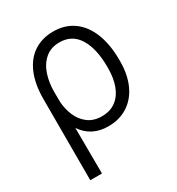

<svg xmlns="http://www.w3.org/2000/svg" viewBox="-175 -650 885 958"><g transform="rotate(-30 267.0 -170.5)"><path d="M274.4 -538.1Q342.3 -538.1 390.9 -502.9Q439.5 -467.8 464.8 -403.1Q490.2 -338.4 490.2 -252V-241.2Q490.2 -167.5 465.1 -110.6Q439.9 -53.7 391.8 -22Q343.8 9.8 278.3 9.8Q181.6 9.8 130.4 -65.9L131.8 197.3H64.5V-269.5Q64.5 -356 90.3 -416.3Q116.2 -476.6 163.6 -507.3Q210.9 -538.1 274.4 -538.1ZM129.4 -215.8Q132.3 -173.3 148.4 -135.5Q164.6 -97.7 196.3 -73.7Q228 -49.8 275.4 -49.8Q324.2 -49.8 356.7 -74.7Q389.2 -99.6 405 -142.8Q420.9 -186 420.9 -241.2V-252Q420.9 -354.5 384 -415Q347.2 -475.6 274.4 -475.6Q225.1 -475.6 192.4 -447.8Q159.7 -419.9 144 -373.5Q128.4 -327.1 128.9 -270.5Z"/></g></svg>

Font: Pretendard Std Light
Style: Regular
Weight: 300
Designer: Base glyphs from Inter by Rasmus Andersson; Hangeul glyphs from Noto Sans CJK(Source Han Sans) by Jang Soo-young and Kan
Foundry: Kil Hyung-jin
Version: Version 1.309